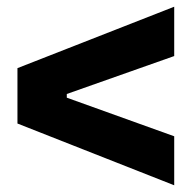

<svg xmlns="http://www.w3.org/2000/svg" viewBox="-20 -647 580 572"><path d="M499 -627 32 -444V-279L499 -95V-241L179 -356V-367L499 -480Z"/></svg>

Font: Mona Sans SemiCondensed
Style: Bold
Weight: 700
Width: 4
Designer: Deni Anggara
Foundry: GitHub
Version: Version 2.000